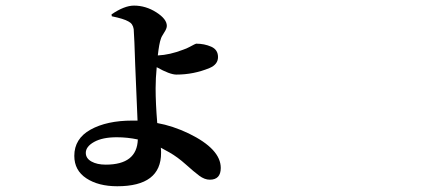

<svg xmlns="http://www.w3.org/2000/svg" viewBox="-20 -604 1540 685"><path d="M357.4 -16.6Q468.8 -16.6 471.7 -106.4Q434.6 -114.3 396.5 -114.3Q345.7 -114.3 315.9 -97.7Q286.1 -81.1 286.1 -58.6Q286.1 -39.1 306.2 -27.8Q326.2 -16.6 357.4 -16.6ZM378.9 -545.9 377.9 -552.7Q423.8 -584 458 -584Q500 -584 537.6 -560.1Q575.2 -536.1 575.2 -511.7Q575.2 -502 565.4 -487.3Q555.7 -472.7 553.7 -464.8Q547.9 -449.2 543 -406.2Q585.9 -408.2 633.8 -426.8Q645.5 -430.7 656.2 -436.5Q667 -442.4 672.9 -445.3Q678.7 -448.2 679.7 -448.2Q709 -448.2 733.4 -437.5Q757.8 -426.8 757.8 -400.4Q757.8 -374 727.5 -361.3Q670.9 -337.9 609.4 -337.9Q585.9 -337.9 539.1 -364.3Q535.2 -324.2 535.2 -289.1Q535.2 -235.4 541 -165Q595.7 -155.3 653.3 -127.9Q767.6 -72.3 767.6 -4.9Q767.6 37.1 728.5 37.1Q710 37.1 690.9 22.9Q671.9 8.8 642.6 -17.6Q613.3 -43.9 584 -60.5Q555.7 -76.2 553.7 -77.1Q554.7 -71.3 554.7 -58.6Q554.7 60.5 398.4 60.5Q331.1 60.5 288.1 32.2Q245.1 3.9 245.1 -47.9Q245.1 -109.4 303.2 -141.6Q361.3 -173.8 452.1 -173.8H470.7Q469.7 -205.1 464.8 -314.5Q463.9 -328.1 462.4 -372.1Q460.9 -416 459.5 -453.1Q458 -490.2 457 -500Q454.1 -519.5 438.5 -527.3Q421.9 -537.1 378.9 -545.9Z"/></svg>

Font: Bpmf Zihi Serif Bold
Style: Bold
Weight: 700
Foundry: But Ko
Version: Version 1.320